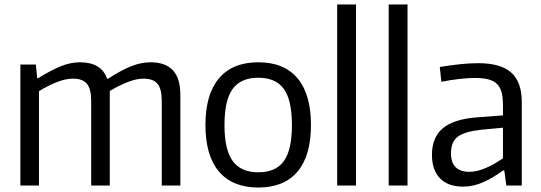

<svg xmlns="http://www.w3.org/2000/svg" viewBox="-20 -828 2416 857"><path d="M71 -540H140L146 -479H150Q210 -516 253 -533Q296 -550 337 -550Q432 -550 458 -477H463Q523 -516 567 -533Q611 -550 652 -550Q718 -550 751.5 -514.5Q785 -479 785 -404V0H702V-378Q702 -432 682.5 -454.5Q663 -477 621 -477Q590 -477 552 -462.5Q514 -448 470 -422V0H387V-378Q387 -432 367.5 -454.5Q348 -477 306 -477Q274 -477 235 -462Q196 -447 154 -421V0H71Z M1133 9Q1018 9 957.5 -62Q897 -133 897 -270Q897 -407 957.5 -478.5Q1018 -550 1133 -550Q1248 -550 1308 -478.5Q1368 -407 1368 -270Q1368 -133 1308 -62Q1248 9 1133 9ZM1133 -59Q1211 -59 1247 -109Q1283 -159 1283 -270Q1283 -381 1247 -431Q1211 -481 1133 -481Q1055 -481 1018.5 -431Q982 -381 982 -270Q982 -160 1018.5 -109.5Q1055 -59 1133 -59Z M1485 -808H1569V0H1485Z M1715 -808H1799V0H1715Z M2047 5Q1980 5 1944 -32Q1908 -69 1908 -137Q1908 -214 1956 -255Q2004 -296 2107 -304L2225 -313V-357Q2225 -392 2219 -415.5Q2213 -439 2198 -453.5Q2183 -468 2159 -474Q2135 -480 2099 -480Q2068 -480 2029.5 -475.5Q1991 -471 1950 -463L1943 -529Q1991 -537 2033.5 -541.5Q2076 -546 2115 -546Q2215 -546 2262 -504Q2309 -462 2309 -373V0H2240L2231 -67H2225Q2182 -35 2137.5 -15Q2093 5 2047 5ZM2076 -61Q2094 -61 2113 -66Q2132 -71 2151.5 -79.5Q2171 -88 2189.5 -99Q2208 -110 2225 -121V-258L2129 -249Q2054 -241 2023.5 -218Q1993 -195 1993 -144Q1993 -61 2076 -61Z"/></svg>

Font: Encode Sans Narrow
Style: Regular
Weight: 400
Designer: Pablo Impallari, Andres Torresi
Foundry: Pablo Impallari, Andres Torresi
Version: Version 1.000; ttfautohint (v1.00) -l 8 -r 50 -G 200 -x 14 -